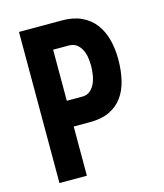

<svg xmlns="http://www.w3.org/2000/svg" viewBox="-109 -804 757 886"><g transform="rotate(-15 270.0 -361.0)"><path d="M270 -722Q325 -722 364 -703.5Q403 -685 427.5 -652.5Q452 -620 463.5 -576.5Q475 -533 475 -483Q475 -427 464 -381.5Q453 -336 429 -303.5Q405 -271 367 -253Q329 -235 274 -235H196V0H65V-722ZM196 -358H270Q293 -358 308 -371Q323 -384 331.5 -403.5Q340 -423 343 -445Q346 -467 346 -485Q346 -504 343 -524.5Q340 -545 331.5 -562Q323 -579 308.5 -590.5Q294 -602 270 -602H196Z"/></g></svg>

Font: PostBus
Style: Regular
Weight: 400
Designer: Peter Wiegel
Version: Version 1.001